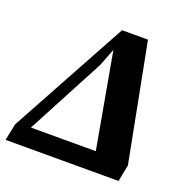

<svg xmlns="http://www.w3.org/2000/svg" viewBox="-134 -770 864 883"><g transform="rotate(20 298.0 -328.5)"><path d="M-15 0 2 -82 316 -657H443L554 -82L538 0ZM61 -66 44 -93H423L398 -64L309 -562H311L276 -472Z"/></g></svg>

Font: Source Serif 4
Style: Bold Italic
Weight: 700
Italic angle: -12°
Designer: Frank Grießhammer
Foundry: Adobe Systems Incorporated
Version: Version 4.004;hotconv 1.0.116;makeotfexe 2.5.65601